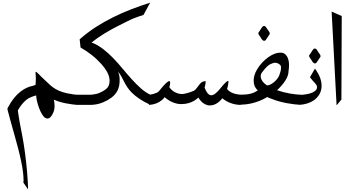

<svg xmlns="http://www.w3.org/2000/svg" viewBox="-20 -796 2672 1457"><path d="M572.3 -0.5Q559.6 -0.5 546.4 -1.7Q533.2 -2.9 519.5 -5.4Q476.6 -11.2 445.1 -19.8Q413.6 -28.3 388.7 -39.6Q391.1 -28.8 392.3 -18.6Q393.6 -8.3 393.6 0.5Q394 5.9 394 10.7Q394 22.9 391.6 35.2Q389.2 47.4 384.3 58.1Q369.1 91.8 354 99.6Q346.7 103.5 339.4 103.5Q332 103.5 321.3 97.2Q310.5 90.8 298.1 69.6Q285.6 48.3 276.1 22.7Q266.6 -2.9 260.7 -28.6Q254.9 -54.2 254.4 -71.8Q247.6 -70.3 238.3 -67.4Q229 -64.5 219.2 -60.5Q209.5 -56.6 200 -51.8Q190.4 -46.9 183.1 -41Q165 -26.9 147.9 -6.3Q130.9 14.2 115.2 42Q122.6 95.7 131.6 143.6Q140.6 191.4 149.4 236.8Q154.3 262.2 159.4 293.7Q164.6 325.2 169.2 360.1Q173.8 395 178 432.1Q182.1 469.2 185.3 505.9Q188.5 542.5 190.4 577.1Q192.4 611.8 193.4 641.6L157.7 590.3Q158.7 579.6 158.7 567.9Q158.7 544.4 154.5 509.8Q150.4 475.1 140.6 428.2Q130.9 381.3 117.7 330.8Q104.5 280.3 90.3 230Q76.2 179.7 62.5 131.1Q48.8 82.5 38.1 40L36.1 28.3L41.5 17.6Q82.5 -60.1 136.2 -101.1Q181.6 -136.2 229 -144.5Q232.9 -145.5 239.5 -148.4Q246.1 -151.4 250 -151.9Q252 -177.7 252 -196.8Q252 -207.5 251.5 -215.8Q249.5 -234.9 249.5 -243.7V-246.6Q250 -251 252.4 -251Q253.4 -251 256.6 -249.3Q259.8 -247.6 268.8 -238.8Q277.8 -230 291.7 -215.6Q305.7 -201.2 324.7 -184.1Q344.2 -165 362.3 -148.9Q380.4 -132.8 403.1 -119.6Q425.8 -106.4 456.1 -96.7Q486.3 -86.9 529.8 -81.1L531.7 -80.6Q542 -78.6 552.2 -77.9Q562.5 -77.1 572.3 -77.1Z M1121.1 -0.5Q1070.3 -23.9 1036.9 -46.9Q1003.4 -69.8 981.4 -91.8Q959.5 -113.8 945.8 -134.8Q932.1 -155.8 921.9 -176Q911.6 -196.3 901.1 -215.8Q890.6 -235.4 875 -253.4Q878.9 -244.6 881.1 -238.5Q883.3 -232.4 884.5 -227.1Q885.7 -221.7 886.2 -215.6Q886.7 -209.5 887.7 -200.7V-183.1Q887.7 -164.6 884.3 -146.2Q880.9 -127.9 872.8 -111.1Q864.7 -94.2 852.8 -80.3Q840.8 -66.4 825.7 -55.2Q798.3 -34.7 763.2 -19.8Q728 -4.9 689.9 -1.5L671.9 0H558.1V-77.1H668.5L683.1 -78.6Q711.9 -81.1 737.3 -92.3Q762.7 -103.5 780.3 -116.7Q795.9 -127.9 804.7 -145.5Q811.5 -160.6 811.5 -181.2V-188.5L811 -193.8Q808.6 -221.2 792.5 -250.5Q776.4 -279.8 750 -309.1Q733.9 -327.1 715.1 -345Q696.3 -362.8 675.8 -378.9Q655.3 -395 633.8 -409.4Q612.3 -423.8 591.3 -435.5L584.5 -497.6Q643.1 -549.3 706.5 -590.3Q770 -631.3 838.4 -665Q905.8 -698.7 976.1 -725.6Q1046.4 -752.4 1119.6 -775.9L1068.8 -682.6Q1045.4 -675.3 1027.8 -669.2Q1010.3 -663.1 995.6 -657.2Q981 -651.4 967.8 -645Q954.6 -638.7 940.4 -631.6Q926.3 -624.5 909.9 -616.2Q893.6 -607.9 872.1 -597.2Q819.8 -570.8 770.5 -540.5Q721.2 -510.3 674.8 -473.6Q720.7 -456.1 761 -425Q801.3 -394 838.1 -356Q875 -317.9 909.2 -276.4Q943.4 -234.9 977.8 -196.8Q1012.2 -158.7 1047.4 -127Q1082.5 -95.2 1121.1 -77.1Z M1806.2 0Q1789.1 0 1770.5 -3.2Q1752 -6.3 1733.6 -12.7Q1715.3 -19 1698.2 -28.6Q1681.2 -38.1 1667 -50.3Q1664.6 -46.9 1661.9 -43.9Q1659.2 -41 1656.7 -38.1Q1645.5 -25.4 1632.1 -16.1Q1618.7 -6.8 1604.5 -1.5Q1589.8 3.9 1574.7 3.9Q1572.8 3.9 1562.7 3.7Q1552.7 3.4 1534.7 -5.9Q1507.3 -19.5 1485.4 -55.2Q1468.3 -39.6 1448.2 -28.6Q1428.2 -17.6 1406.2 -12.2Q1382.8 -6.3 1358.9 -6.3Q1356.9 -6.3 1342.8 -6.6Q1328.6 -6.8 1302.7 -15.1Q1283.2 -22 1264.9 -32.5Q1246.6 -43 1229.5 -58.6Q1225.1 -52.7 1220.2 -47.4Q1215.3 -42 1210 -37.6Q1189 -20 1165.5 -11.2Q1142.1 -2.4 1117.2 -0.5H1109.9V-76.7Q1117.2 -77.1 1127.7 -79.3Q1138.2 -81.5 1148.7 -84.7Q1159.2 -87.9 1168.2 -91.8Q1177.2 -95.7 1182.1 -100.1Q1184.1 -102.1 1190.2 -109.1Q1196.3 -116.2 1204.3 -126Q1212.4 -135.7 1221.7 -146.2Q1231 -156.7 1239.7 -165Q1248.5 -173.3 1255.9 -177.7Q1260.7 -180.7 1264.2 -180.7Q1266.1 -180.7 1268.8 -179Q1271.5 -177.2 1271.2 -166.5Q1271 -155.8 1265.1 -133.3Q1278.3 -115.7 1293.7 -104.7Q1309.1 -93.8 1326.2 -88.4Q1343.3 -82.5 1359.9 -82.5Q1373.5 -82.5 1387.2 -86.4Q1394.5 -88.4 1405.3 -91.1Q1416 -93.8 1427.2 -97.7Q1438.5 -101.6 1448.2 -106.2Q1458 -110.8 1463.4 -116.2Q1475.6 -129.9 1483.2 -141.1Q1490.7 -152.3 1498 -160.6Q1505.4 -168.9 1514.9 -174.1Q1524.4 -179.2 1541 -180.7Q1540.5 -155.3 1532.7 -130.9Q1543.5 -102.5 1554.7 -89.1Q1565.9 -75.7 1578.1 -73.7Q1581.1 -73.2 1584.5 -73.2Q1593.3 -73.2 1603.5 -79.1Q1613.8 -85 1626 -96.4Q1638.2 -107.9 1649.9 -122.3Q1661.6 -136.7 1672.6 -149.7Q1683.6 -162.6 1693.8 -171.9Q1704.1 -181.2 1713.4 -183.1Q1713.4 -168.9 1710.9 -153.1Q1708.5 -137.2 1703.1 -121.6Q1710.4 -110.8 1721.9 -102.8Q1733.4 -94.7 1747.3 -89.4Q1761.2 -84 1776.4 -81.1Q1791.5 -78.1 1806.2 -77.1Z M1980.5 -598.6Q1982.9 -599.1 1984.9 -599.1Q1987.8 -599.1 1991.2 -597.2Q1994.6 -595.2 1997.8 -591.1Q2001 -586.9 2003.7 -582Q2006.3 -577.1 2009.3 -573.7Q2013.7 -567.4 2019.5 -559.6Q2025.4 -551.8 2027.3 -544.4V-542.5Q2027.3 -538.6 2025.1 -534.7Q2022.9 -530.8 2020 -526.9L2000.5 -498Q1998 -493.7 1994.9 -490.5Q1991.7 -487.3 1987.8 -486.8Q1985.8 -486.3 1983.9 -486.3Q1981 -486.3 1977.3 -488Q1973.6 -489.7 1970 -493.7Q1966.3 -497.6 1963.4 -502.7Q1960.4 -507.8 1958.5 -511.7Q1954.6 -518.1 1948.5 -525.6Q1942.4 -533.2 1940.9 -540.5Q1940.4 -542 1940.4 -543.9Q1940.4 -547.4 1942.6 -550.8Q1944.8 -554.2 1948.2 -558.1L1967.3 -587.4Q1969.7 -591.3 1973.1 -594.5Q1976.6 -597.7 1980.5 -598.6ZM2261.2 -0.5Q2240.2 -1.5 2212.9 -4.6Q2185.5 -7.8 2155.3 -13.4Q2125 -19 2094 -27.8Q2063 -36.6 2034.7 -48.3Q2027.8 -50.8 2021.2 -53.5Q2014.6 -56.2 2007.8 -59.6Q1976.6 -41 1948.2 -30Q1919.9 -19 1893.6 -12.7Q1867.2 -6.3 1842.5 -3.9Q1817.9 -1.5 1794.4 -0.5L1793.9 -78.1Q1803.7 -77.6 1812.5 -77.6Q1830.6 -77.6 1848.1 -79.3Q1865.7 -81.1 1882.1 -85.2Q1898.4 -89.4 1911.4 -95.7Q1924.3 -102.1 1936.5 -109.4L1930.7 -115.2Q1910.6 -137.2 1906.7 -164.1Q1904.8 -174.3 1904.8 -185.1Q1904.8 -201.2 1910.4 -223.1Q1916 -245.1 1932.4 -272Q1948.7 -298.8 1970.5 -322Q1992.2 -345.2 2017.3 -362.8Q2042.5 -380.4 2066.9 -389.2Q2087.4 -396.5 2106.4 -396.5Q2109.9 -396.5 2122.1 -395.5Q2134.3 -394.5 2149.2 -379.4Q2164.1 -364.3 2170.4 -334Q2173.3 -319.8 2173.3 -301.8Q2173.3 -280.8 2169.4 -254.4Q2169.4 -236.8 2162.6 -218.8Q2155.8 -200.7 2144 -182.6Q2132.3 -164.6 2116.5 -146.5Q2100.6 -128.4 2082.5 -111.3Q2106.4 -103 2131.3 -96.7Q2156.2 -90.3 2180.2 -86.2Q2204.1 -82 2225.3 -79.8Q2246.6 -77.6 2263.7 -77.1ZM2007.3 -147.9Q2018.6 -148.4 2032 -154.8Q2045.4 -161.1 2058.3 -171.9Q2071.3 -182.6 2082.5 -196.5Q2093.8 -210.4 2100.1 -226.6Q2112.3 -258.3 2112.3 -279.8Q2112.3 -280.3 2111.8 -291.5Q2111.3 -302.7 2090.8 -314Q2080.1 -319.8 2067.9 -319.8Q2053.2 -319.8 2029.3 -307.9Q2005.4 -295.9 1969.7 -248.5Q1958.5 -233.9 1958.5 -219.2Q1958.5 -218.3 1958.7 -210.2Q1959 -202.1 1966.3 -188.5Q1973.6 -174.8 1985.4 -164.1Q1997.1 -153.3 2007.3 -147.9Z M2365.7 -426.8Q2368.7 -427.7 2371.1 -427.7Q2373.5 -427.7 2376.5 -426Q2379.4 -424.3 2383.1 -419.9Q2386.7 -415.5 2389.4 -410.4Q2392.1 -405.3 2394.5 -401.9Q2398.4 -395.5 2404.5 -387.9Q2410.6 -380.4 2412.1 -373Q2412.6 -371.6 2412.6 -369.6Q2412.6 -366.2 2410.4 -362.8Q2408.2 -359.4 2405.3 -355.5L2385.7 -326.2Q2383.3 -322.3 2380.1 -319.1Q2377 -315.9 2373 -314.9Q2371.1 -314.5 2369.1 -314.5Q2366.2 -314.5 2362.5 -316.4Q2358.9 -318.4 2355.2 -322.3Q2351.6 -326.2 2348.9 -331.1Q2346.2 -335.9 2343.8 -339.8Q2339.8 -346.2 2333.7 -354Q2327.6 -361.8 2326.2 -369.1Q2325.7 -370.6 2325.7 -372.1Q2325.7 -376 2327.9 -379.4Q2330.1 -382.8 2333.5 -386.7L2352.5 -415.5Q2355 -419.9 2358.2 -423.1Q2361.3 -426.3 2365.7 -426.8ZM2370.1 -275.4Q2397.5 -237.3 2409.7 -204.1Q2420.4 -172.9 2420.4 -146.5V-142.1Q2419.9 -124 2415.5 -108.4Q2411.1 -92.8 2403.3 -79.6Q2387.2 -53.2 2362.3 -35.2Q2339.4 -19.5 2311 -10.7Q2282.7 -2 2252 -0.5V-75.7Q2283.2 -76.7 2308.3 -81.3Q2333.5 -85.9 2350.8 -93.8Q2368.2 -101.6 2377.4 -111.8Q2385.7 -121.6 2385.7 -132.3V-133.8Q2385.7 -144 2381.1 -151.4Q2376.5 -158.7 2369.1 -166.7Q2361.8 -174.8 2352.3 -184.8Q2342.8 -194.8 2332 -210Z M2573.2 -674.3 2570.8 -40.5 2534.2 3.4 2496.6 -708Z"/></svg>

Font: Dima Niloofar
Style: Regular
Weight: 400
Designer: R.Balvardi
Foundry: Dima Software Group
Version: Version 3.00;November 13, 2018;FontCreator 11.5.0.2427 64-bi